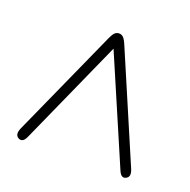

<svg xmlns="http://www.w3.org/2000/svg" viewBox="-70 -783 451 455"><g transform="rotate(20 155.0 -555.5)"><path d="M292 -399.5Q280 -392 272.5 -409.5L158 -676L38.5 -409.5Q30.5 -392.5 19 -399.5Q8.5 -405.5 16 -423L137.5 -693Q143.5 -706.5 148 -710.5Q152.5 -714.5 158.5 -714.5Q164.5 -714.5 169 -710.2Q173.5 -706 179 -693L294.5 -423Q302 -405.5 292 -399.5Z"/></g></svg>

Font: Fraunces 144pt S100 Thin
Style: Regular
Weight: 100
Version: Version 1.000; ttfautohint (v1.8.3)